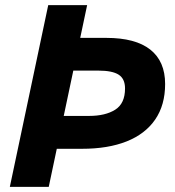

<svg xmlns="http://www.w3.org/2000/svg" viewBox="-20 -730 684 750"><path d="M138.8 -148.8 166.4 -277.2H328.2Q391.4 -277.2 429.9 -301.4Q468.4 -325.6 468.4 -384.4Q468.4 -422.2 443.6 -438.2Q418.8 -454.2 364.2 -454.2H215L243 -582H395.6Q509.2 -582 567.1 -536.2Q625 -490.4 625 -402Q625 -319.6 586.2 -263.1Q547.4 -206.6 474.8 -177.7Q402.2 -148.8 300.6 -148.8ZM18.4 0 168.4 -710H320.4L170.4 0Z"/></svg>

Font: Geist
Style: Italic
Weight: 400
Italic angle: -12°
Designer: Basement.studio, Andrés Briganti, Mateo Zaragoza
Foundry: Basement.studio, Vercel, Andrés Briganti, Guido Ferreyra, Mateo Zaragoza
Version: Version 1.500